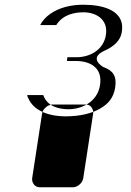

<svg xmlns="http://www.w3.org/2000/svg" viewBox="-20 -520 553 812"><path d="M403 -160C415 -235 359 -262 302 -262H263L265 -278H304C358 -278 418 -307 428 -373C438 -439 385 -468 333 -468C296 -468 246 -459 218 -414H150C169 -451 209 -478 258 -491C282 -497 306 -500 331 -500C421 -500 476 -475 492 -432C497 -419 498 -404 495 -384C490 -349 461 -323 423 -306C351 -274 416 -237 416 -237C457 -222 475 -200 467 -149C460 -107 439 -82 407 -63C372 -41 320 -28 258 -28C174 -28 120 -59 101 -102C98 -108 96 -111 95 -118H163C179 -70 229 -58 270 -58C324 -58 392 -88 403 -160ZM289 272C305 272 328 257 332 234L374 -40C376 -56 366 -78 343 -78H202C186 -78 162 -63 158 -40L116 234C114 250 125 272 148 272Z"/></svg>

Font: Asimov Print
Style: EIt
Weight: 500
Designer: Google
Version: Version 2.000980; 2014